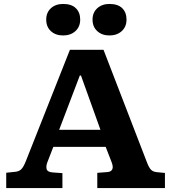

<svg xmlns="http://www.w3.org/2000/svg" viewBox="-20 -952 867 972"><path d="M11.5 0V-77.5L59.5 -82.5Q78.5 -85 89.2 -96.8Q100 -108.5 111 -136.5L334 -700H504L723 -132.5Q733 -105.5 743.3 -94Q753.5 -82.5 773.5 -80.5L815 -76.5V0H472.5V-77L524.5 -81Q542.5 -82.5 548.5 -95Q554.5 -107.5 544.5 -132.5L515 -208.5H250L221.5 -135Q212 -112.5 215.8 -96.8Q219.5 -81 247 -79L296 -75.5V0ZM279.5 -295H488.5L390 -569.5H384ZM534 -772.5Q496.5 -772.5 472.5 -794.3Q448.5 -816 448.5 -853Q448.5 -888.5 472.5 -910.3Q496.5 -932 534 -932Q577 -932 598.8 -910.5Q620.5 -889 620.5 -853Q620.5 -816.5 596.3 -794.5Q572 -772.5 534 -772.5ZM299.5 -772.5Q261.5 -772.5 237.7 -794.3Q214 -816 214 -853Q214 -888.5 237.7 -910.3Q261.5 -932 299.5 -932Q342 -932 364 -910.5Q386 -889 386 -853Q386 -816.5 361.8 -794.5Q337.5 -772.5 299.5 -772.5Z"/></svg>

Font: Literata Variable Black
Style: Regular
Weight: 900
Designer: Latin by Veronika Burian and Jose Scaglione. Greek by Irene Vlachou. Cyrillic by Vera Evstafieva.
Foundry: TypeTogether
Version: Version 3.021